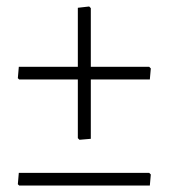

<svg xmlns="http://www.w3.org/2000/svg" viewBox="-20 -493 520 592"><path d="M255 -473 260 -468V-287H440L445 -282L442 -248H260V-65L225 -62L220 -67V-248H39L35 -252L38 -287H220V-469ZM440 40 445 45 442 79H39L35 75L38 40Z"/></svg>

Font: Alegreya Sans Light
Style: Regular
Weight: 300
Designer: Juan Pablo del Peral
Foundry: Huerta Tipografica
Version: Version 2.007